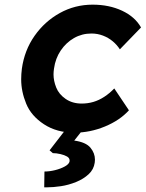

<svg xmlns="http://www.w3.org/2000/svg" viewBox="-20 -560 626 825"><path d="M300 10Q224 10 169 -26Q114 -62 92.5 -114.5Q71 -167 71 -219Q71 -241 74 -265Q85 -344 128.5 -406Q172 -468 237 -504Q302 -540 378 -540Q449 -540 504.5 -514Q560 -488 586 -442L495 -348Q483 -367 464.5 -382.5Q446 -398 422.5 -407Q399 -416 373 -416Q332 -416 298 -396.5Q264 -377 241 -343Q218 -309 212 -265Q210 -252 210 -240Q210 -213 221.5 -184Q233 -155 262 -135Q291 -115 331 -115Q357 -115 381 -122Q405 -129 428 -144Q451 -159 471 -180L534 -86Q495 -43 431 -16.5Q367 10 300 10ZM170 245 171 177Q193 177 217 171Q241 165 259 155Q277 145 279 133Q279 131 279 129Q279 119 268 112.5Q257 106 239.5 102Q222 98 207 98L193 86L278 -24H353L299 44Q349 51 368.5 74.5Q388 98 388 126Q388 132 387 139Q383 168 361 188.5Q339 209 307 222Q275 235 242 240Q209 245 180 245Q175 245 170 245Z"/></svg>

Font: Lexend SemBd
Style: Italic
Weight: 600
Italic angle: -8.13011°
Designer: Bonnie Shaver-Troup, Thomas Jockin
Foundry: Lexend
Version: Version 1.007